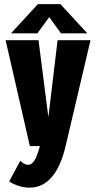

<svg xmlns="http://www.w3.org/2000/svg" viewBox="-20 -690 490 907"><path d="M392.5 -532.5H268L212.5 -609L156.5 -532.5H32L159 -670.5H265.5ZM162 -500 208.5 -136.5 252 -500H407.5L290 0Q243.5 196.5 118.5 196.5Q90.5 196.5 61.2 185.8Q32 175 23.5 166.5L76 69.5Q95 88.5 112.5 88.5Q129.5 88.5 142.2 69Q155 49.5 168.5 0H121L6.5 -500Z"/></svg>

Font: League Mono Condensed
Style: Bold
Weight: 700
Width: 1
Designer: Tyler Finck
Foundry: The League of Moveable Type / Tyler Finck
Version: Version 2.210